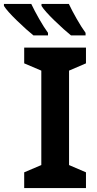

<svg xmlns="http://www.w3.org/2000/svg" viewBox="-90 -956 491 976"><path d="M347 0H33V-80L120 -117V-597L33 -634V-714H347V-634L261 -597V-117L347 -80ZM69 -936H-70V-926Q-54 -900 -4 -851.5Q46 -803 80 -776H154V-789Q133 -818 109 -860Q85 -902 69 -936ZM260 -936H121V-926Q137 -900 187 -851.5Q237 -803 271 -776H345V-789Q324 -818 300 -860Q276 -902 260 -936Z"/></svg>

Font: Noto Sans UI
Style: Bold
Weight: 700
Designer: Monotype Design Team
Foundry: Monotype Imaging Inc.
Version: Version 1.901